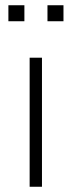

<svg xmlns="http://www.w3.org/2000/svg" viewBox="-20 -712 273 732"><path d="M93 0V-492H140V0ZM161 -631V-692H222V-631ZM12 -631V-692H73V-631Z"/></svg>

Font: Nunito Sans 7pt Condensed ExtraLight
Style: Regular
Weight: 250
Width: 3
Designer: Vernon Adams
Foundry: Vernon Adams
Version: Version 3.101;gftools[0.9.27]